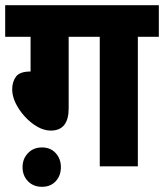

<svg xmlns="http://www.w3.org/2000/svg" viewBox="-20 -642 633 741"><path d="M245 -500V-224Q245 -138 176 -138Q150 -138 124 -153Q98 -168 76 -192Q54 -216 40.5 -243.5Q27 -271 27 -297Q27 -326 41.5 -346Q56 -366 98 -366V-500H0V-622H593V-500H512V0H365V-500ZM67 3Q67 -29 88 -51Q109 -73 142 -73Q175 -73 195 -51Q215 -29 215 3Q215 36 195 57.5Q175 79 142 79Q109 79 88 57.5Q67 36 67 3Z"/></svg>

Font: Noto Sans SemiCondensed ExtraBold
Style: Regular
Weight: 800
Width: 4
Designer: Monotype Design Team
Foundry: Monotype Imaging Inc.
Version: Version 2.013; ttfautohint (v1.8.4.7-5d5b)